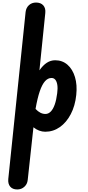

<svg xmlns="http://www.w3.org/2000/svg" viewBox="-20 -1024 688 1507"><path d="M115.5 463Q79 463 60.2 441Q41.5 419 45 381L181 -930Q185 -963.5 207.5 -983.8Q230 -1004 263 -1004Q300 -1004 319.8 -981.8Q339.5 -959.5 335.5 -922L289.5 -472Q317.5 -512 347.8 -531.5Q378 -551 413 -551Q469.5 -551 509.8 -515.8Q550 -480.5 568.5 -419Q587 -357.5 578.5 -278.5Q569.5 -193 535.5 -128Q501.5 -63 449.8 -26.5Q398 10 335 10Q311 10 287 1Q263 -8 242.5 -25L197.5 389Q194 421.5 171 442.2Q148 463 115.5 463ZM259 -169Q278 -149 297 -139.2Q316 -129.5 336.5 -129.5Q360 -129.5 378.5 -148.5Q397 -167.5 409.8 -203.8Q422.5 -240 429 -292.5Q434 -330 430 -356.8Q426 -383.5 414.5 -397.8Q403 -412 384.5 -412Q356 -412 333.2 -386.5Q310.5 -361 292.2 -307.8Q274 -254.5 259.5 -172Z"/></svg>

Font: Edu SA Hand
Style: Bold
Weight: 700
Designer: Tina and Corey Anderson, Eben Sorkin, Mirko Velimirovic
Foundry: Google for Education
Version: Version 2.000